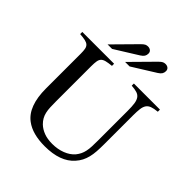

<svg xmlns="http://www.w3.org/2000/svg" viewBox="-242 -1042 1208 1208"><g transform="rotate(45 362.0 -438.0)"><path d="M486 -867Q501 -882 510 -886Q519 -890 529 -890Q544 -890 553.5 -882Q563 -874 563 -860Q563 -846 556.5 -835.5Q550 -825 534 -815L380 -719H340ZM330 -867Q345 -882 354 -886Q363 -890 373 -890Q388 -890 397.5 -882Q407 -874 407 -860Q407 -846 400.5 -835.5Q394 -825 378 -815L224 -719H184ZM707 -643Q675 -640 656.5 -633Q638 -626 628.5 -612Q619 -598 616 -575Q613 -552 613 -516V-261Q613 -225 611 -196Q609 -167 603 -143Q597 -119 586.5 -98.5Q576 -78 559 -59Q495 14 357 14Q248 14 187 -32Q106 -92 106 -249V-559Q106 -584 103 -599.5Q100 -615 90.5 -624Q81 -633 63.5 -637Q46 -641 16 -643V-662H299V-643Q269 -640 251 -635.5Q233 -631 223.5 -621.5Q214 -612 211 -594.5Q208 -577 208 -549V-237Q208 -208 209 -184.5Q210 -161 214.5 -141.5Q219 -122 228 -106Q237 -90 252 -75Q274 -54 305.5 -42Q337 -30 380 -30Q428 -30 468 -45.5Q508 -61 532 -89Q544 -104 551.5 -119.5Q559 -135 563 -154Q567 -173 568 -196.5Q569 -220 569 -250V-513Q569 -552 565.5 -576Q562 -600 552 -614.5Q542 -629 523.5 -635Q505 -641 475 -643V-662H707Z"/></g></svg>

Font: STIXGeneralUnicodeRegular
Style: Regular
Weight: 400
Designer: MicroPress Inc., with final additions and corrections provided by Coen Hoffman, Elsevier (retired)
Version: Version 1.1.0